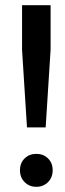

<svg xmlns="http://www.w3.org/2000/svg" viewBox="-20 -711 250 740"><path d="M65 -691H175V-519L156 -220H84L65 -519ZM120 -118Q147 -118 165 -100.5Q183 -83 183 -55Q183 -27 165 -9Q147 9 120 9Q93 9 75 -9Q57 -27 57 -55Q57 -83 75 -100.5Q93 -118 120 -118Z"/></svg>

Font: Alexandria
Style: Regular
Weight: 400
Designer: Mohamed Gaber
Foundry: Kief Type Foundry
Version: Version 5.100